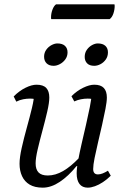

<svg xmlns="http://www.w3.org/2000/svg" viewBox="-20 -852 567 884"><path d="M177 12Q140 12 116.5 -2Q93 -16 81.5 -41Q70 -66 70 -98Q70 -127 80 -171.5Q90 -216 103.5 -264.5Q117 -313 127 -354.5Q137 -396 137 -420L150 -392Q145 -395 137 -396.5Q129 -398 118 -398Q103 -398 87 -395Q71 -392 55 -384L43 -408Q69 -434 97.5 -448Q126 -462 148 -462Q179 -462 193 -447Q207 -432 207 -403Q207 -379 197.5 -338Q188 -297 175.5 -251Q163 -205 153.5 -164.5Q144 -124 144 -100Q144 -72 157.5 -58Q171 -44 200 -44Q235 -44 270.5 -64.5Q306 -85 343 -124L357 -87H332Q295 -41 255 -14.5Q215 12 177 12ZM384 12Q359 12 346 -5Q333 -22 333 -54Q333 -76 339.5 -112Q346 -148 356 -191Q366 -234 376 -277.5Q386 -321 393.5 -358.5Q401 -396 402 -420L416 -392Q411 -395 403 -396.5Q395 -398 383 -398Q369 -398 353 -395Q337 -392 322 -385L309 -409Q334 -434 363 -448Q392 -462 414 -462Q444 -462 458 -447Q472 -432 472 -403Q472 -384 465.5 -350.5Q459 -317 450 -277Q441 -237 431.5 -197Q422 -157 415.5 -124.5Q409 -92 409 -74Q409 -49 431 -49Q441 -49 452.5 -53.5Q464 -58 477 -66L490 -43Q473 -26 454 -13.5Q435 -1 417 5.5Q399 12 384 12ZM414 -549Q392 -549 381 -560.5Q370 -572 370 -590Q370 -609 380 -623Q390 -637 404 -644.5Q418 -652 430 -652Q453 -652 465 -641Q477 -630 477 -611Q477 -592 467 -578Q457 -564 442.5 -556.5Q428 -549 414 -549ZM227 -549Q206 -549 194.5 -560.5Q183 -572 183 -591Q183 -609 193 -623Q203 -637 217.5 -644.5Q232 -652 244 -652Q267 -652 279 -641Q291 -630 291 -611Q291 -593 281 -579Q271 -565 256 -557Q241 -549 227 -549ZM485 -764H216Q215 -766 215 -772Q215 -790 221.5 -807.5Q228 -825 238 -832H507Q507 -831 507.5 -829Q508 -827 508 -825Q508 -807 502 -789.5Q496 -772 485 -764Z"/></svg>

Font: Petrona
Style: Italic
Weight: 400
Italic angle: -9°
Designer: Ringo R. Seeber
Foundry: Ringo R. Seeber
Version: Version 2.001; ttfautohint (v1.8.3)